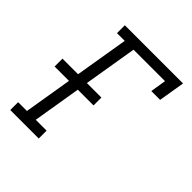

<svg xmlns="http://www.w3.org/2000/svg" viewBox="-200 -868 1001 1001"><g transform="rotate(45 300.0 -367.5)"><path d="M36 0V-58H101L145 -324H39V-382H154L203 -677H146V-735H575L551 -590H486L500 -677H268L219 -382H326V-324H210L166 -58H246V0Z"/></g></svg>

Font: Iosevka Slab LtExObl
Style: Regular
Weight: 300
Width: 7
Italic angle: -9°
Monospace: yes
Designer: Belleve Invis
Foundry: Belleve Invis
Version: Version 11.1.0; ttfautohint (v1.8.3)